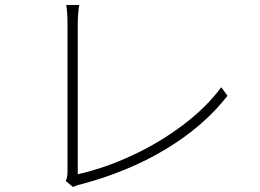

<svg xmlns="http://www.w3.org/2000/svg" viewBox="-20 -750 1040 768"><path d="M250 -62V-118V-221V-348V-479V-590V-657Q250 -679 248.5 -699Q247 -719 245 -730H297Q295 -721 293 -698.5Q291 -676 291 -658V-395V-278V-172V-92V-53Q398 -77 508 -128Q618 -179 712 -250Q806 -321 865 -401L890 -367Q796 -246 645 -154.5Q494 -63 301 -12Q292 -11 272 -2L243 -26Q250 -40 250 -62Z"/></svg>

Font: Merged Yaku Han JP ExtraLight
Style: Regular
Weight: 250
Designer: Ryoko NISHIZUKA 西塚涼子 (kana, bopomofo & ideographs); Paul D. Hunt (Latin, Greek & Cyrillic); Sandoll Communications 산돌커뮤니
Foundry: Adobe
Version: Version 2.004